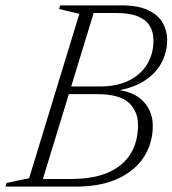

<svg xmlns="http://www.w3.org/2000/svg" viewBox="-46 -695 642 715"><path d="M279 -646.5 290.5 -675H405.5Q468 -675 505.5 -657.2Q543 -639.5 559.8 -610.2Q576.5 -581 576.5 -546Q576.5 -500.5 555.2 -460.8Q534 -421 491 -393.5Q448 -366 383 -356.5L382 -362Q454 -354 488.5 -316.8Q523 -279.5 523 -226Q523 -163 490.8 -111.8Q458.5 -60.5 394.2 -30.2Q330 0 233.5 0H84.5L91 -28.5H218Q302.5 -28.5 357.8 -53Q413 -77.5 440.5 -122.8Q468 -168 468 -229.5Q468 -281 433.2 -312.8Q398.5 -344.5 314 -344.5H186.5L196 -373H326Q390.5 -373 435 -395.5Q479.5 -418 502.5 -456.8Q525.5 -495.5 525.5 -544Q525.5 -577 511 -599.8Q496.5 -622.5 466.5 -634.5Q436.5 -646.5 388.5 -646.5ZM249.5 -643.5 174 -661.5 178 -675H311.5L105 0H-25.5L-22 -13.5L62.5 -31.5Z"/></svg>

Font: Newsreader 24pt Light
Style: Italic
Weight: 300
Italic angle: -17°
Designer: Hugues Gentile
Foundry: Production Type
Version: Version 1.003